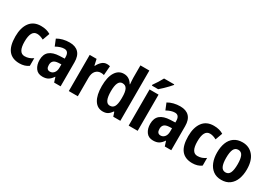

<svg xmlns="http://www.w3.org/2000/svg" viewBox="18 -1635 3538 2514"><g transform="rotate(30 1787.0 -378.0)"><path d="M259 10Q150 10 94.5 -58.5Q39 -127 39 -271Q39 -403 96 -480Q153 -557 264 -557Q309 -557 344.5 -547.5Q380 -538 409 -520L370 -413Q344 -427 319.5 -434.5Q295 -442 271 -442Q177 -442 177 -271Q177 -105 272 -105Q306 -105 336.5 -115.5Q367 -126 396 -147V-31Q341 10 259 10Z M697 -557Q785 -557 832 -508.5Q879 -460 879 -363V0H781L758 -73H755Q727 -31 694 -10.5Q661 10 607 10Q537 10 502 -39.5Q467 -89 467 -162Q467 -248 518 -291Q569 -334 668 -338L744 -341V-363Q744 -451 676 -451Q648 -451 617 -441Q586 -431 552 -412L512 -510Q550 -533 597.5 -545Q645 -557 697 -557ZM700 -252Q650 -249 627.5 -227.5Q605 -206 605 -166Q605 -96 660 -96Q696 -96 720 -125Q744 -154 744 -205V-254Z M1261 -557Q1283 -557 1307 -551L1296 -411Q1278 -418 1250 -418Q1201 -418 1170 -382.5Q1139 -347 1139 -279V0H1003V-547H1107L1127 -456H1133Q1152 -496 1184.5 -526.5Q1217 -557 1261 -557Z M1519 10Q1436 10 1390 -64Q1344 -138 1344 -273Q1344 -409 1390.5 -483Q1437 -557 1517 -557Q1561 -557 1593.5 -536Q1626 -515 1648 -477H1653Q1651 -503 1649 -528.5Q1647 -554 1647 -575V-760H1782V0H1675L1654 -63H1647Q1623 -27 1594 -8.5Q1565 10 1519 10ZM1562 -102Q1608 -102 1628.5 -139.5Q1649 -177 1650 -256V-283Q1650 -363 1629.5 -402Q1609 -441 1561 -441Q1481 -441 1481 -274Q1481 -102 1562 -102Z M2044 0H1908V-547H2044ZM2155 -757Q2140 -738 2113.5 -710.5Q2087 -683 2057.5 -654.5Q2028 -626 2004 -606H1909V-619Q1935 -655 1959 -693.5Q1983 -732 2001 -766H2155Z M2370 -557Q2458 -557 2505 -508.5Q2552 -460 2552 -363V0H2454L2431 -73H2428Q2400 -31 2367 -10.5Q2334 10 2280 10Q2210 10 2175 -39.5Q2140 -89 2140 -162Q2140 -248 2191 -291Q2242 -334 2341 -338L2417 -341V-363Q2417 -451 2349 -451Q2321 -451 2290 -441Q2259 -431 2225 -412L2185 -510Q2223 -533 2270.5 -545Q2318 -557 2370 -557ZM2373 -252Q2323 -249 2300.5 -227.5Q2278 -206 2278 -166Q2278 -96 2333 -96Q2369 -96 2393 -125Q2417 -154 2417 -205V-254Z M2872 10Q2763 10 2707.5 -58.5Q2652 -127 2652 -271Q2652 -403 2709 -480Q2766 -557 2877 -557Q2922 -557 2957.5 -547.5Q2993 -538 3022 -520L2983 -413Q2957 -427 2932.5 -434.5Q2908 -442 2884 -442Q2790 -442 2790 -271Q2790 -105 2885 -105Q2919 -105 2949.5 -115.5Q2980 -126 3009 -147V-31Q2954 10 2872 10Z M3536 -275Q3536 -194 3511.5 -129.5Q3487 -65 3437 -27.5Q3387 10 3310 10Q3237 10 3187 -27Q3137 -64 3111.5 -128.5Q3086 -193 3086 -275Q3086 -360 3110.5 -423Q3135 -486 3185.5 -521.5Q3236 -557 3312 -557Q3412 -557 3474 -484Q3536 -411 3536 -275ZM3224 -273Q3224 -189 3244.5 -146Q3265 -103 3311 -103Q3357 -103 3377 -146Q3397 -189 3397 -275Q3397 -359 3377 -401.5Q3357 -444 3311 -444Q3265 -444 3244.5 -402Q3224 -360 3224 -273Z"/></g></svg>

Font: Noto Sans Arabic Cond
Style: Bold
Weight: 700
Width: 3
Designer: Monotype Design Team, Nadine Chahine, Nizar Qandah and Khaled Hosny
Foundry: Monotype Imaging Inc.
Version: Version 2.012; ttfautohint (v1.8.4.7-5d5b)